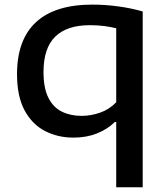

<svg xmlns="http://www.w3.org/2000/svg" viewBox="-20 -572 706 812"><path d="M471.5 220V-56H465.5Q434 -25 389.8 -7.5Q345.5 10 290.5 10Q224.5 10 170.2 -18Q116 -46 84 -105.2Q52 -164.5 52 -258.5Q52 -404 132.2 -478.2Q212.5 -552.5 370.5 -552.5Q424.5 -552.5 480 -545Q535.5 -537.5 583.5 -523.5V220ZM325 -82Q364.5 -82 403.2 -95.5Q442 -109 471.5 -139.5V-452.5Q449.5 -458 421.2 -461.8Q393 -465.5 359.5 -465.5Q263 -465.5 213.5 -417Q164 -368.5 164 -267.5Q164 -199 184.8 -158.2Q205.5 -117.5 241.8 -99.8Q278 -82 325 -82Z"/></svg>

Font: Encode Sans Exp Md
Style: Regular
Weight: 500
Width: 7
Designer: Multiple Designers
Foundry: Impallari Type
Version: Version 3.002; ttfautohint (v1.8.3) -l 8 -r 50 -G 200 -x 14 